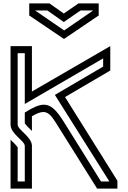

<svg xmlns="http://www.w3.org/2000/svg" viewBox="-20 -1103 748 1123"><path d="M125 -249V-41.7H83.3V-241.7C61 -270.4 50.3 -275 41.7 -286.5V0H166.7V-250C166.7 -302.5 83.3 -343.7 83.3 -374V-791.7H125V-494.8L583.3 -761.5V-713.5L301 -547.9L619.8 -41.7H570.8L351 -393.8C308.3 -461.5 277.1 -490.6 236.5 -490.6C206.3 -490.6 171.9 -474 125 -444.8V-381.2C147.4 -352.5 158.1 -347.9 166.7 -336.5V-422.9C194.8 -439.6 215.6 -447.9 233.3 -447.9C259.4 -447.9 279.2 -429.2 305.2 -387.5L547.9 0H666.7V-45.8L360.4 -535.4L625 -690.6V-833.3L166.7 -567.7V-833.3H41.7V-374C41.7 -319.2 125 -279.8 125 -249ZM353.1 -974 451 -1041.7H525L355.2 -925L185.4 -1041.7H257.3ZM353.1 -1024 268.8 -1083.3H151V-1012.5L354.2 -875L557.3 -1012.5V-1083.3H439.6Z"/></svg>

Font: Sportrop
Style: Regular
Weight: 500
Version: Version 0.9